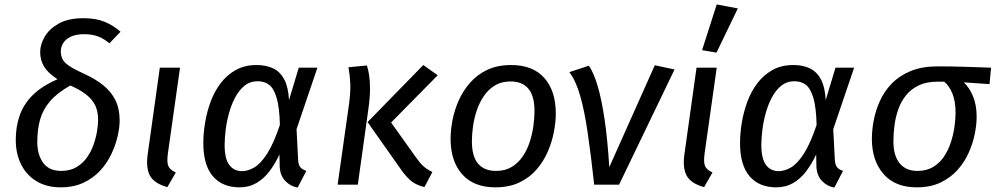

<svg xmlns="http://www.w3.org/2000/svg" viewBox="-20 -832 4485 865"><path d="M356 -750Q412 -750 451 -734Q490 -718 523 -689L473 -637Q445 -660 418.5 -669Q392 -678 360 -678Q322 -678 298.5 -666.5Q275 -655 264.5 -637.5Q254 -620 254 -601Q254 -568 275 -548Q296 -528 356 -501Q409 -477 445 -448Q481 -419 500 -380.5Q519 -342 519 -289Q519 -258 510 -218.5Q501 -179 482 -138.5Q463 -98 432 -64Q401 -30 356.5 -9Q312 12 253 12Q191 12 145.5 -15Q100 -42 75.5 -90.5Q51 -139 51 -202Q51 -261 68.5 -311.5Q86 -362 127 -403Q168 -444 239 -475Q196 -503 178.5 -532Q161 -561 161 -598Q161 -631 181 -666Q201 -701 244 -725.5Q287 -750 356 -750ZM297 -447Q238 -414 205.5 -376Q173 -338 160.5 -293Q148 -248 148 -193Q148 -135 174.5 -98.5Q201 -62 256 -62Q295 -62 323.5 -78.5Q352 -95 371 -121.5Q390 -148 401 -179Q412 -210 417 -240Q422 -270 422 -292Q422 -329 409.5 -356Q397 -383 369.5 -405Q342 -427 297 -447Z M700 -527H791L736 -138Q731 -99 739 -82.5Q747 -66 772 -55L734 11Q676 -5 656.5 -39Q637 -73 645 -134Z M1136 -539Q1181 -539 1212.5 -523Q1244 -507 1261.5 -472.5Q1279 -438 1282 -381L1326 -527H1410L1316 -250L1323 -113Q1324 -93 1331 -81.5Q1338 -70 1360 -62L1321 13Q1289 8 1265 -17Q1241 -42 1240 -85L1239 -136Q1220 -95 1194.5 -61Q1169 -27 1135.5 -7.5Q1102 12 1059 12Q982 12 939 -38Q896 -88 896 -188Q896 -231 904 -279.5Q912 -328 929 -374Q946 -420 974 -457Q1002 -494 1042 -516.5Q1082 -539 1136 -539ZM1141 -466Q1107 -466 1082 -446Q1057 -426 1039.5 -393Q1022 -360 1011.5 -321.5Q1001 -283 996.5 -245.5Q992 -208 992 -179Q992 -118 1012.5 -89.5Q1033 -61 1071 -61Q1096 -61 1124.5 -77Q1153 -93 1182.5 -138Q1212 -183 1241 -269Q1239 -348 1226.5 -390.5Q1214 -433 1193 -449.5Q1172 -466 1141 -466Z M1636 -282 1887 -539 1952 -493 1742 -280 1849 -130Q1870 -100 1885 -85.5Q1900 -71 1928 -57L1892 11Q1849 0 1825.5 -22.5Q1802 -45 1784 -72ZM1550 -529 1633 -537Q1639 -519 1643 -493.5Q1647 -468 1647 -430Q1647 -392 1639 -336L1592 0H1501L1552 -360Q1560 -418 1558 -457Q1556 -496 1550 -529Z M2212 12Q2114 12 2062 -47Q2010 -106 2010 -206Q2010 -245 2018.5 -290Q2027 -335 2046.5 -379Q2066 -423 2098 -459.5Q2130 -496 2175.5 -517.5Q2221 -539 2283 -539Q2381 -539 2432.5 -480.5Q2484 -422 2484 -321Q2484 -283 2475.5 -238Q2467 -193 2448 -149Q2429 -105 2397.5 -68.5Q2366 -32 2320 -10Q2274 12 2212 12ZM2215 -62Q2256 -62 2285.5 -80Q2315 -98 2335 -127.5Q2355 -157 2366.5 -192.5Q2378 -228 2383 -264.5Q2388 -301 2388 -331Q2388 -400 2360.5 -432.5Q2333 -465 2280 -465Q2239 -465 2209.5 -447Q2180 -429 2160 -399.5Q2140 -370 2128 -334.5Q2116 -299 2111 -262.5Q2106 -226 2106 -196Q2106 -127 2134 -94.5Q2162 -62 2215 -62Z M2545 -507 2633 -536Q2655 -504 2672.5 -445Q2690 -386 2703.5 -296Q2717 -206 2725 -79L2930 -538L3019 -519L2769 0H2657Q2642 -136 2627.5 -235Q2613 -334 2593.5 -401.5Q2574 -469 2545 -507Z M3118 -527H3209L3154 -138Q3149 -99 3157 -82.5Q3165 -66 3190 -55L3152 11Q3094 -5 3074.5 -39Q3055 -73 3063 -134ZM3143 -606 3209 -812 3304 -794 3208 -595Z M3554 -539Q3599 -539 3630.5 -523Q3662 -507 3679.5 -472.5Q3697 -438 3700 -381L3744 -527H3828L3734 -250L3741 -113Q3742 -93 3749 -81.5Q3756 -70 3778 -62L3739 13Q3707 8 3683 -17Q3659 -42 3658 -85L3657 -136Q3638 -95 3612.5 -61Q3587 -27 3553.5 -7.5Q3520 12 3477 12Q3400 12 3357 -38Q3314 -88 3314 -188Q3314 -231 3322 -279.5Q3330 -328 3347 -374Q3364 -420 3392 -457Q3420 -494 3460 -516.5Q3500 -539 3554 -539ZM3559 -466Q3525 -466 3500 -446Q3475 -426 3457.5 -393Q3440 -360 3429.5 -321.5Q3419 -283 3414.5 -245.5Q3410 -208 3410 -179Q3410 -118 3430.5 -89.5Q3451 -61 3489 -61Q3514 -61 3542.5 -77Q3571 -93 3600.5 -138Q3630 -183 3659 -269Q3657 -348 3644.5 -390.5Q3632 -433 3611 -449.5Q3590 -466 3559 -466Z M4204 -533Q4234 -533 4265.5 -532.5Q4297 -532 4329 -531Q4361 -530 4390.5 -529Q4420 -528 4445 -527L4438 -453L4322 -461Q4347 -438 4363.5 -398.5Q4380 -359 4380 -306Q4380 -271 4371.5 -228.5Q4363 -186 4344 -143.5Q4325 -101 4293.5 -66Q4262 -31 4217 -9.5Q4172 12 4110 12Q4012 12 3960 -48.5Q3908 -109 3908 -206Q3908 -246 3916.5 -290.5Q3925 -335 3944.5 -378Q3964 -421 3998 -456Q4032 -491 4083 -512Q4134 -533 4204 -533ZM4234 -464H4204Q4154 -464 4119.5 -447.5Q4085 -431 4062.5 -403.5Q4040 -376 4027.5 -341Q4015 -306 4010 -268.5Q4005 -231 4005 -195Q4005 -131 4033 -96.5Q4061 -62 4113 -62Q4154 -62 4183.5 -79.5Q4213 -97 4232.5 -126Q4252 -155 4263.5 -190Q4275 -225 4280 -260Q4285 -295 4285 -324Q4285 -375 4271 -410Q4257 -445 4234 -464Z"/></svg>

Font: Fira Sans Variable
Style: Italic
Weight: 397
Italic angle: -8°
Designer: Carrois Corporate & Edenspiekermann AG
Foundry: Carrois Corporate GbR & Edenspiekermann AG
Version: Version 4.202